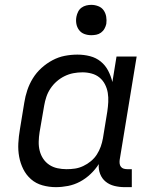

<svg xmlns="http://www.w3.org/2000/svg" viewBox="-20 -763 640 791"><path d="M210 8Q210 8 210 8Q210 8 210 8Q182 8 155 0.5Q128 -7 108 -24.5Q88 -42 76 -66Q64 -90 59 -117Q54 -144 55.5 -172.5Q57 -201 62 -230L80 -340Q84 -366 92.5 -391.5Q101 -417 115.5 -440.5Q130 -464 151 -483Q172 -502 196.5 -515Q221 -528 247 -533Q273 -538 299 -538Q326 -538 351 -531.5Q376 -525 395 -509.5Q414 -494 425.5 -472Q437 -450 443 -425L460 -530H543L473 -104Q472 -96 473 -88.5Q474 -81 478.5 -75.5Q483 -70 490 -68Q497 -66 505 -66H523V8H493Q472 8 451.5 3Q431 -2 415.5 -14.5Q400 -27 392.5 -46.5Q385 -66 387 -87Q373 -65 353 -46Q333 -27 309.5 -14.5Q286 -2 260.5 3Q235 8 210 8ZM254 -66Q272 -66 289 -68.5Q306 -71 323 -79Q340 -87 354.5 -99Q369 -111 379 -126.5Q389 -142 395 -159Q401 -176 404 -193L422 -303Q425 -323 426 -342.5Q427 -362 424 -380.5Q421 -399 412.5 -415.5Q404 -432 390 -443.5Q376 -455 357.5 -460Q339 -465 320 -465Q301 -465 282.5 -461.5Q264 -458 246.5 -449.5Q229 -441 214 -428Q199 -415 188 -398.5Q177 -382 171 -364Q165 -346 162 -328L143 -218Q140 -199 139.5 -179.5Q139 -160 143.5 -142Q148 -124 158 -109Q168 -94 183 -84Q198 -74 216.5 -70Q235 -66 254 -66ZM356 -618Q341 -618 327.5 -623Q314 -628 305.5 -639.5Q297 -651 294.5 -665.5Q292 -680 295 -695Q297 -705 302 -715Q307 -725 316 -731.5Q325 -738 335.5 -740.5Q346 -743 356 -743Q371 -743 385 -737.5Q399 -732 407 -720.5Q415 -709 417.5 -694.5Q420 -680 418 -665Q416 -655 410.5 -645Q405 -635 396 -628.5Q387 -622 376.5 -620Q366 -618 356 -618Z"/></svg>

Font: Iosevka Curly Extended
Style: Italic
Weight: 400
Width: 7
Italic angle: -9°
Monospace: yes
Designer: Belleve Invis
Foundry: Belleve Invis
Version: Version 11.1.0; ttfautohint (v1.8.3)